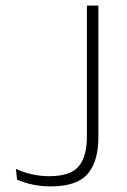

<svg xmlns="http://www.w3.org/2000/svg" viewBox="-20 -659 454 686"><path d="M161 7Q128 7 97 0.5Q66 -6 41 -17L37 -55.5Q65.5 -42.5 95.2 -36Q125 -29.5 155.5 -29.5Q231.5 -29.5 261 -64.5Q290.5 -99.5 290.5 -170.5V-639H331.5V-168.5Q331.5 -82.5 293.2 -37.8Q255 7 161 7Z"/></svg>

Font: Anek Gurmukhi ExtraLight
Style: Regular
Weight: 250
Designer: Sarang Kulkarni (Gurmukhi), Yesha Goshar (Latin)
Foundry: Ek Type
Version: Version 1.003